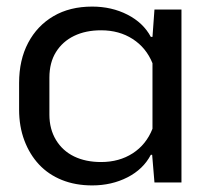

<svg xmlns="http://www.w3.org/2000/svg" viewBox="-20 -554 628 583"><path d="M260 9Q209 9 168 -7.5Q127 -24 98.5 -54.5Q70 -85 54 -127.5Q38 -170 38 -221V-302Q38 -372 65.5 -424Q93 -476 142.5 -505Q192 -534 260 -534Q319 -534 367 -509.5Q415 -485 438 -442H443L449 -525H531V0H449L442 -84H438Q415 -40 367 -15.5Q319 9 260 9ZM287 -62Q342 -62 383 -88.5Q424 -115 443 -163V-362Q424 -409 383 -435.5Q342 -462 287 -462Q240 -462 205 -445Q170 -428 150 -396Q130 -364 130 -318V-206Q130 -162 150 -129Q170 -96 205 -79Q240 -62 287 -62Z"/></svg>

Font: Hubot Sans Condensed ExtraLight
Style: Regular
Weight: 400
Version: Version 2.000